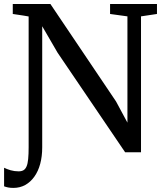

<svg xmlns="http://www.w3.org/2000/svg" viewBox="-40 -763 822 962"><path d="M27 178.5Q11.5 178.5 0.5 176.2Q-10.5 174 -19.5 170.5V77.5Q-5.5 84.5 13.2 90Q32 95.5 53.5 95.5Q68 95.5 77.8 89.8Q87.5 84 93.2 70.5Q99 57 101.2 33.5Q103.5 10 103.5 -25.5V-680.5Q90.5 -683 77.2 -685Q64 -687 50.8 -689Q37.5 -691 24 -693V-743H212.5L541.5 -254.5L598.5 -148.5V-681L511.5 -693V-743H746.5V-693L666.5 -681V0H587L248.5 -499L171.5 -631.5V-24.5Q171.5 20.5 161.5 57.8Q151.5 95 132.2 122Q113 149 86.5 163.8Q60 178.5 27 178.5Z"/></svg>

Font: Merriweather 20pt
Style: Regular
Weight: 400
Version: Version 2.100